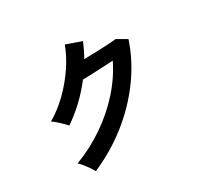

<svg xmlns="http://www.w3.org/2000/svg" viewBox="-168 -1015 1336 1274"><g transform="rotate(-30 500.0 -377.5)"><path d="M223 38Q216 23 202 3Q188 -17 172.5 -36.5Q157 -56 144 -67Q265 -113 369.5 -184.5Q474 -256 555.5 -347Q637 -438 687 -541Q645 -539 597.5 -536.5Q550 -534 511 -532.5Q472 -531 453 -531Q404 -467 345.5 -411.5Q287 -356 222 -312Q213 -323 196.5 -339Q180 -355 162.5 -371Q145 -387 130 -396Q204 -439 270 -503.5Q336 -568 387 -643.5Q438 -719 465 -793L581 -752Q569 -724 556 -697Q543 -670 528 -644Q571 -645 621.5 -646.5Q672 -648 714 -650.5Q756 -653 774 -656L849 -613Q802 -471 710.5 -346Q619 -221 494.5 -123Q370 -25 223 38Z"/></g></svg>

Font: Zen Kaku Gothic New
Style: Bold
Weight: 700
Designer: Yoshimichi Ohira
Foundry: Positype
Version: Version 1.002